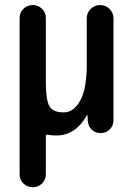

<svg xmlns="http://www.w3.org/2000/svg" viewBox="-20 -540 540 779"><path d="M59.6 167V-466.8Q59.6 -489.3 75.2 -504.4Q90.8 -519.5 112.8 -519.5Q134.8 -519.5 150.4 -504.4Q166 -489.3 166 -466.8V-209Q166 -131.8 181.2 -107.9Q196.3 -84 238.3 -84Q279.3 -84 305.7 -132.3Q332 -180.7 332 -276.4V-465.8Q332 -488.3 348.1 -503.9Q364.3 -519.5 386.2 -519.5Q408.2 -519.5 424.3 -503.9Q440.4 -488.3 440.4 -465.8V-51.8Q440.4 -30.3 425.3 -15.1Q410.2 0 388.7 0Q366.2 0 351.6 -14.6Q336.9 -29.3 335.9 -50.8L335 -72.3H334Q332 -72.3 332 -71.3Q286.1 9.8 208 9.8Q189.5 9.8 173.8 6.8Q166 4.9 166 12.7V167Q166 189.5 150.4 204.6Q134.8 219.7 112.8 219.7Q90.8 219.7 75.2 204.6Q59.6 189.5 59.6 167Z"/></svg>

Font: Rounded Mgen+ 2m medium
Style: Regular
Weight: 500
Designer: [Source Han Sans]
Ryoko NISHIZUKA  (kana & ideographs); Paul D. Hunt (Latin, Greek & Cyrillic); Wenlong ZHANG  (bopomofo
Version: Version 1.059.20150602